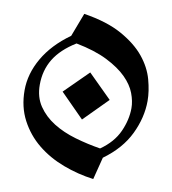

<svg xmlns="http://www.w3.org/2000/svg" viewBox="-86 -840 837 932"><g transform="rotate(10 332.5 -374.0)"><path d="M33 -350Q33 -431 78 -509Q123 -587 210 -649L254 -765Q369 -747 442.5 -706Q516 -665 557.5 -614Q599 -563 614.5 -506.5Q630 -450 630 -402Q630 -320 590.5 -238Q551 -156 464 -93L436 17Q359 7 286 -20.5Q213 -48 157 -93.5Q101 -139 67 -203.5Q33 -268 33 -350ZM101 -389Q101 -328 130.5 -284.5Q160 -241 208 -211Q256 -181 318 -163Q380 -145 443 -135Q506 -179 532.5 -238Q559 -297 559 -354Q559 -388 544.5 -426.5Q530 -465 494 -501Q458 -537 396.5 -568Q335 -599 242 -617Q169 -572 135 -516Q101 -460 101 -389ZM216 -375 332 -490 448 -375 332 -258Z"/></g></svg>

Font: Trickster
Style: Regular
Weight: 400
Designer: Jean-Baptiste Morizot
Foundry: Jean-Baptiste Morizot
Version: Version 2.000;PS 2.0;hotconv 1.0.88;makeotf.lib2.5.647800